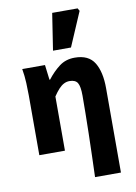

<svg xmlns="http://www.w3.org/2000/svg" viewBox="-102 -844 766 1085"><g transform="rotate(-10 281.0 -301.0)"><path d="M353.3 176.7Q355.1 118.4 357.2 54.6Q359.4 -9.2 360.6 -71.9Q361.9 -134.5 362.7 -190.5Q363.5 -246.5 363.5 -289.2Q363.5 -342.8 350.9 -362.9Q338.3 -382.9 305.4 -382.9Q287.9 -382.9 272.6 -375Q257.3 -367.1 242.6 -351.1Q227.9 -335.2 211.7 -310.8V0H64.7V-343.5Q64.7 -373.3 63 -414.3Q61.2 -455.2 54.1 -496.1H184.6L195.2 -410.1H198.9Q231 -452 268.1 -480Q305.1 -508.1 356.8 -508.1Q436.3 -508.1 469.1 -454.6Q501.9 -401 501.9 -308V176.7ZM243.4 -568.2 275.9 -779.4H421.9L430.5 -763.9L346.5 -568.2Z"/></g></svg>

Font: Source Sans 3
Style: Regular
Weight: 200
Designer: Paul D. Hunt
Foundry: Adobe
Version: Version 3.046;hotconv 1.0.118;makeotfexe 2.5.65603